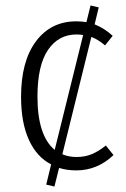

<svg xmlns="http://www.w3.org/2000/svg" viewBox="-20 -612 460 702"><path d="M259 11Q225 11 196 2L179 70L149 63L167 -11Q114 -38 85.5 -101Q57 -164 57 -258Q57 -388 111.5 -461Q166 -534 259 -534Q278 -534 296 -531L311 -592L341 -585L326 -523Q363 -508 392 -481L364 -446Q340 -467 314 -477L208 -48Q231 -38 260 -38Q291 -38 316 -48.5Q341 -59 367 -80L395 -45Q336 11 259 11ZM180 -64 284 -484Q270 -486 260 -486Q194 -486 155.5 -429.5Q117 -373 117 -259Q117 -116 180 -64Z"/></svg>

Font: Fira Sans Condensed Light
Style: Regular
Weight: 300
Width: 3
Designer: bBox Type GmbH & Carrois Corporate GbR & Edenspiekermann AG
Foundry: bBox Type GmbH & Carrois Corporate GbR & Edenspiekermann AG
Version: Version 4.301